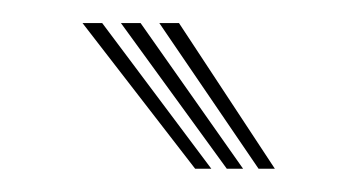

<svg xmlns="http://www.w3.org/2000/svg" viewBox="-20 -790 297 165"><path d="M147.7 -645 50.9 -770.2H67.8L161.6 -645ZM174.9 -645 83.9 -770.2H100.8L188.9 -645ZM202.2 -645 116.9 -770.2H133.8L216.2 -645Z"/></svg>

Font: Big Shoulders Inline Thin
Style: Regular
Weight: 100
Designer: Patric King
Foundry: XO Type Co
Version: Version 2.002